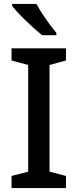

<svg xmlns="http://www.w3.org/2000/svg" viewBox="-20 -961 397 981"><path d="M166 -941H42V-931C69 -894 149 -817 196 -781H268V-793C236 -830 190 -896 166 -941ZM317 0V-62L233 -84V-629L317 -652V-714H39V-652L124 -629V-84L39 -62V0Z"/></svg>

Font: Noto Sans Georgian Medium
Style: Regular
Weight: 500
Designer: Monotype Design Team, Akaki Razmadze
Foundry: Google LLC
Version: Version 2.005